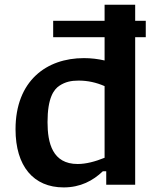

<svg xmlns="http://www.w3.org/2000/svg" viewBox="-20 -785 660 816"><path d="M46 -235.5C46 -78.5 122.5 11.5 250.5 11.5C322 11.5 375 -17 417 -57H431.5V0H554.5V-627H599.5V-696.5H554.5V-765H424.5V-696.5H206V-627H424.5V-528C396 -534.5 367 -538 336.5 -538C177.5 -538 46 -441.5 46 -235.5ZM182 -266C182 -369 208.5 -405 233 -421C257.5 -437 282 -442.5 314 -442.5C353 -442.5 389 -434.5 424.5 -419V-114.5C385 -98.5 346 -88 310 -88C203 -88 182 -177 182 -266Z"/></svg>

Font: Monaspace Argon SemiBold
Style: Regular
Weight: 600
Designer: Riley Cran & the Lettermatic Team
Foundry: Lettermatic
Version: Version 1.000 (Monaspace Argon)